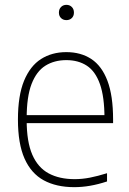

<svg xmlns="http://www.w3.org/2000/svg" viewBox="-20 -763 532 792"><path d="M286 9Q212.5 9 160.5 -19.2Q108.5 -47.5 81.2 -109Q54 -170.5 54 -270Q54 -368.5 79.2 -429.8Q104.5 -491 149.2 -519.5Q194 -548 253.5 -548Q313.5 -548 356.8 -519.5Q400 -491 423.2 -429.8Q446.5 -368.5 446.5 -270V-255H70.5V-288H424.5L411 -275Q411 -363.5 392.2 -416.2Q373.5 -469 338.2 -492Q303 -515 253.5 -515Q204 -515 167.2 -492Q130.5 -469 110.2 -416.5Q90 -364 90 -275V-267.5Q90 -178.5 113.2 -125Q136.5 -71.5 180.8 -47.8Q225 -24 288 -24Q318.5 -24 350.8 -30.2Q383 -36.5 421.5 -48.5V-14.5Q385 -2.5 352 3.2Q319 9 286 9ZM254 -680Q240.5 -680 231.8 -688.5Q223 -697 223 -711Q223 -725.5 231.8 -734.2Q240.5 -743 254 -743Q267.5 -743 276.2 -734.2Q285 -725.5 285 -711Q285 -697 276.2 -688.5Q267.5 -680 254 -680Z"/></svg>

Font: Encode Sans Condensed Thin Thin
Style: Regular
Weight: 250
Version: Version 3.002